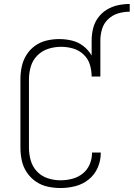

<svg xmlns="http://www.w3.org/2000/svg" viewBox="-20 -940 674 968"><path d="M285 8Q323 8 360 -1.5Q397 -11 427 -35Q457 -59 472.5 -94.5Q488 -130 488 -168V-171H444V-169Q444 -139 432 -111Q420 -83 396.5 -64.5Q373 -46 344 -38.5Q315 -31 285 -31Q253 -31 221.5 -41Q190 -51 167 -75Q144 -99 135 -131Q126 -163 126 -195V-540Q126 -573 135.5 -605Q145 -637 168.5 -660.5Q192 -684 223.5 -694Q255 -704 288 -704Q319 -704 348.5 -695.5Q378 -687 401 -665.5Q424 -644 433 -614.5Q442 -585 442 -554H486V-735Q486 -765 494.5 -793.5Q503 -822 525 -843Q547 -864 575.5 -872.5Q604 -881 634 -881V-920Q604 -920 574 -913.5Q544 -907 518 -891Q492 -875 474 -850Q456 -825 449 -795Q442 -765 442 -735V-660Q426 -688 400 -708Q374 -728 342.5 -735.5Q311 -743 279 -743Q246 -743 214.5 -735.5Q183 -728 156.5 -709Q130 -690 113 -662.5Q96 -635 89.5 -603.5Q83 -572 83 -540V-195Q83 -162 90 -130Q97 -98 115.5 -70.5Q134 -43 161 -24.5Q188 -6 220.5 1Q253 8 285 8Z"/></svg>

Font: Iosevka Sparkle Extralight
Style: Regular
Weight: 200
Designer: Belleve Invis
Foundry: Belleve Invis
Version: Version 4.5.0; ttfautohint (v1.8.3)